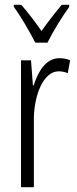

<svg xmlns="http://www.w3.org/2000/svg" viewBox="-20 -785 323 805"><path d="M128 -606H179C202 -653 240 -714 270 -756V-765H239C205 -724 184 -697 154 -655C127 -694 94 -737 69 -765H38V-756C67 -717 104 -653 128 -606ZM229 -541C172 -541 140 -485 121 -427H118L110 -532H68V0H122V-279C121 -383 161 -486 226 -486C240 -486 254 -483 264 -478L274 -532C259 -539 243 -541 229 -541Z"/></svg>

Font: Noto Sans Arabic UI XCn Lt
Style: Regular
Weight: 300
Width: 2
Designer: Monotype Design Team, Nadine Chahine and Nizar Qandah
Foundry: Monotype Imaging Inc.
Version: Version 2.010